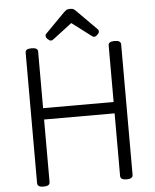

<svg xmlns="http://www.w3.org/2000/svg" viewBox="-73 -1273 1090 1348"><g transform="rotate(-5 471.5 -599.5)"><path d="M179 14Q135 14 135 -14V-934Q135 -948 146 -954.5Q157 -961 179 -961Q223 -961 223 -934V-535H720V-934Q720 -948 731 -954.5Q742 -961 764 -961Q808 -961 808 -934V-14Q808 0 797 7Q786 14 764 14Q720 14 720 -14V-455H223V-14Q223 0 212 7Q201 14 179 14ZM320 -1003Q310 -1003 297.5 -1015Q285 -1027 285 -1037Q285 -1040 285 -1044Q285 -1048 290 -1053L428 -1193Q435 -1200 444 -1206.5Q453 -1213 472 -1213Q491 -1213 499.5 -1206.5Q508 -1200 515 -1193L654 -1053Q659 -1048 659.5 -1044Q660 -1040 660 -1037Q660 -1027 647.5 -1015Q635 -1003 625 -1003Q618 -1003 613 -1006.5Q608 -1010 600 -1016L472 -1113L345 -1016Q337 -1010 331.5 -1006.5Q326 -1003 320 -1003Z"/></g></svg>

Font: Playwrite HU
Style: Regular
Weight: 400
Designer: Veronika Burian, José Scaglione
Foundry: TypeTogether
Version: Version 1.002